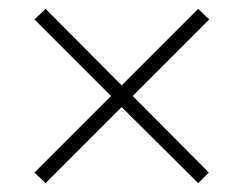

<svg xmlns="http://www.w3.org/2000/svg" viewBox="-20 -543 551 434"><path d="M58 -153 231 -326 58 -499 83 -523 255 -350 428 -523 453 -499 280 -326 452 -153 428 -129 255 -301 83 -129Z"/></svg>

Font: Noto Sans Telugu SemiCondensed ExtraLight
Style: Regular
Weight: 200
Width: 4
Designer: Jelle Bosma - Monotype Design Team
Foundry: Monotype Imaging Inc.
Version: Version 2.005; ttfautohint (v1.8.4.7-5d5b)